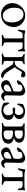

<svg xmlns="http://www.w3.org/2000/svg" viewBox="1450 -1908 472 3412"><g transform="rotate(90 1686.0 -202.0)"><path d="M35 0ZM35 -187Q35 -242 64.5 -295Q94 -348 144.5 -381Q195 -414 254 -414Q311 -414 358 -386.5Q405 -359 432.5 -312.5Q460 -266 460 -213Q460 -153 434 -101Q408 -49 357 -17.5Q306 14 234 14Q179 14 133.5 -12Q88 -38 61.5 -84Q35 -130 35 -187ZM358 -71Q378 -110 378 -189Q378 -237 360 -282Q342 -327 310 -355Q278 -383 237 -383Q208 -383 187 -374Q166 -365 149 -343Q131 -320 124 -286.5Q117 -253 117 -210Q117 -160 135 -115.5Q153 -71 184.5 -43.5Q216 -16 255 -16Q330 -16 358 -71Z M597 -6Q597 -13 602.5 -16.5Q608 -20 620 -24Q641 -30 651.5 -38Q662 -46 662 -65V-336Q662 -368 650 -368H590Q568 -368 557.5 -355.5Q547 -343 538 -309Q536 -300 529 -292Q522 -284 515 -284Q511 -284 508 -288Q505 -292 505 -299Q505 -302 507 -310Q511 -326 515 -352.5Q519 -379 519 -396Q519 -414 534 -414Q541 -414 550 -411.5Q559 -409 566 -407Q592 -400 616 -400H822Q859 -400 865 -405Q869 -408 875 -411Q881 -414 884 -414Q887 -414 891 -409.5Q895 -405 895 -399Q895 -392 893 -378Q891 -362 891 -352Q891 -334 893 -306V-304Q893 -297 889.5 -290.5Q886 -284 880 -284Q873 -284 868.5 -292.5Q864 -301 863 -309Q858 -368 807 -368H747Q732 -368 732 -336V-64Q732 -46 743 -38.5Q754 -31 776 -24Q788 -20 793.5 -16.5Q799 -13 799 -6Q799 3 776 3Q750 3 735 0Q715 -2 698 -2Q681 -2 661 0Q646 3 620 3Q597 3 597 -6Z M1185 -96Q1179 -106 1174 -115Q1169 -124 1164 -131Q1147 -160 1136.5 -174Q1126 -188 1111 -196.5Q1096 -205 1073 -205Q1069 -205 1066 -202.5Q1063 -200 1063 -196V-62Q1063 -44 1073.5 -37.5Q1084 -31 1108 -24Q1120 -20 1125.5 -16.5Q1131 -13 1131 -6Q1131 3 1111 3Q1084 3 1067 0Q1047 -2 1030 -2Q1013 -2 993 0Q978 3 952 3H949Q929 3 929 -6Q929 -13 934.5 -16.5Q940 -20 952 -24Q957 -25 969.5 -28.5Q982 -32 988.5 -39Q995 -46 995 -59V-330Q995 -367 958 -378Q946 -382 940.5 -385.5Q935 -389 935 -396Q935 -405 955 -405Q982 -405 995 -402Q1011 -400 1028 -400Q1044 -400 1062 -402Q1076 -405 1100 -405H1103Q1123 -405 1123 -396Q1123 -389 1117.5 -385.5Q1112 -382 1100 -378Q1063 -367 1063 -328V-235Q1063 -227 1074 -227Q1120 -227 1147 -249.5Q1174 -272 1196 -312L1207 -333Q1230 -377 1249.5 -397.5Q1269 -418 1305 -418Q1329 -418 1341.5 -405.5Q1354 -393 1354 -376Q1354 -359 1345.5 -348.5Q1337 -338 1324 -338Q1318 -338 1300 -346Q1282 -354 1275 -354Q1264 -354 1258 -349.5Q1252 -345 1247.5 -338.5Q1243 -332 1241 -330Q1240 -329 1227 -305Q1213 -278 1201.5 -261.5Q1190 -245 1178 -236Q1175 -234 1175 -232Q1175 -230 1176 -229Q1177 -228 1178 -227Q1203 -188 1216 -164L1250 -109Q1270 -78 1291.5 -58.5Q1313 -39 1341 -29Q1368 -19 1368 -6Q1368 1 1355 7.5Q1342 14 1322 14Q1283 14 1253.5 -10Q1224 -34 1185 -96Z M1405 0ZM1405 -72Q1405 -103 1421.5 -121Q1438 -139 1476 -155L1578 -197Q1597 -205 1601 -211Q1605 -217 1606 -237L1608 -301Q1609 -328 1593 -346.5Q1577 -365 1549 -365Q1534 -365 1519 -360Q1504 -355 1494 -347Q1484 -340 1484 -318L1485 -300Q1485 -292 1459.5 -278.5Q1434 -265 1419 -265Q1414 -265 1411 -267.5Q1408 -270 1408 -274Q1408 -290 1418.5 -308.5Q1429 -327 1448 -343Q1482 -374 1524.5 -394Q1567 -414 1597 -414Q1633 -414 1656.5 -388.5Q1680 -363 1679 -325L1674 -85Q1673 -64 1683 -51Q1693 -38 1710 -38Q1735 -38 1747 -49Q1752 -54 1755 -54Q1760 -54 1763 -51Q1766 -48 1766 -43Q1766 -39 1763 -32.5Q1760 -26 1755 -21Q1739 -5 1720.5 4.5Q1702 14 1686 14Q1640 14 1613 -38H1610Q1577 -11 1547 1.5Q1517 14 1485 14Q1468 14 1449 0.5Q1430 -13 1417.5 -33.5Q1405 -54 1405 -72ZM1591 -58Q1597 -64 1600 -73Q1603 -82 1604 -99L1606 -148V-154Q1606 -162 1604 -165.5Q1602 -169 1597 -169Q1591 -169 1577 -164Q1527 -146 1505 -126Q1483 -106 1483 -87Q1483 -62 1497.5 -48Q1512 -34 1532 -34Q1567 -34 1591 -58Z M1808 -46Q1804 -65 1803 -78Q1802 -91 1802 -105Q1802 -117 1806 -123.5Q1810 -130 1817 -130Q1822 -130 1835 -100Q1853 -60 1879.5 -42Q1906 -24 1936 -24Q1977 -24 2002.5 -47.5Q2028 -71 2028 -115Q2028 -148 2013.5 -172Q1999 -196 1971 -196Q1964 -196 1950 -193Q1936 -190 1924 -190Q1910 -190 1900 -195.5Q1890 -201 1890 -212Q1890 -237 1931 -237Q1937 -237 1950.5 -234Q1964 -231 1974 -231Q1993 -231 2008.5 -249Q2024 -267 2024 -295Q2024 -330 2006.5 -355.5Q1989 -381 1951 -381Q1898 -381 1859 -317Q1854 -308 1849 -295Q1844 -282 1840.5 -276.5Q1837 -271 1832 -271Q1825 -271 1823 -276.5Q1821 -282 1821 -294Q1821 -312 1824 -330L1827 -351Q1829 -375 1841 -380Q1909 -411 1953 -411Q2016 -411 2055.5 -384Q2095 -357 2095 -311Q2095 -273 2076.5 -252Q2058 -231 2027 -218Q2018 -214 2027 -211Q2109 -190 2109 -120Q2109 -71 2080 -42.5Q2051 -14 2013 -3Q1975 8 1944 8Q1901 8 1857.5 -7Q1814 -22 1808 -46Z M2163 -6Q2163 -13 2168.5 -16.5Q2174 -20 2186 -24Q2191 -25 2203.5 -28.5Q2216 -32 2222.5 -39Q2229 -46 2229 -59V-330Q2229 -367 2192 -378Q2180 -382 2174.5 -385.5Q2169 -389 2169 -396Q2169 -405 2189 -405Q2211 -405 2231 -403L2261 -402Q2272 -402 2294 -404Q2320 -406 2345 -406Q2424 -406 2469.5 -382.5Q2515 -359 2515 -311Q2515 -273 2494 -249Q2473 -225 2439 -216Q2435 -215 2434 -213.5Q2433 -212 2439 -211Q2474 -204 2503.5 -180.5Q2533 -157 2533 -118Q2533 -52 2482.5 -24.5Q2432 3 2344 3L2318 1Q2284 -3 2263 -3Q2234 -2 2205.5 0Q2177 2 2177 3H2186Q2163 3 2163 -6ZM2446 -302Q2446 -372 2345 -372Q2318 -372 2308.5 -364Q2299 -356 2299 -339V-252Q2299 -227 2328 -227Q2387 -227 2416.5 -248Q2446 -269 2446 -302ZM2459 -112Q2459 -160 2427.5 -178.5Q2396 -197 2338 -197Q2299 -197 2299 -172V-80Q2299 -30 2354 -30Q2404 -30 2431.5 -50.5Q2459 -71 2459 -112Z M2600 0ZM2600 -72Q2600 -103 2616.5 -121Q2633 -139 2671 -155L2773 -197Q2792 -205 2796 -211Q2800 -217 2801 -237L2803 -301Q2804 -328 2788 -346.5Q2772 -365 2744 -365Q2729 -365 2714 -360Q2699 -355 2689 -347Q2679 -340 2679 -318L2680 -300Q2680 -292 2654.5 -278.5Q2629 -265 2614 -265Q2609 -265 2606 -267.5Q2603 -270 2603 -274Q2603 -290 2613.5 -308.5Q2624 -327 2643 -343Q2677 -374 2719.5 -394Q2762 -414 2792 -414Q2828 -414 2851.5 -388.5Q2875 -363 2874 -325L2869 -85Q2868 -64 2878 -51Q2888 -38 2905 -38Q2930 -38 2942 -49Q2947 -54 2950 -54Q2955 -54 2958 -51Q2961 -48 2961 -43Q2961 -39 2958 -32.5Q2955 -26 2950 -21Q2934 -5 2915.5 4.5Q2897 14 2881 14Q2835 14 2808 -38H2805Q2772 -11 2742 1.5Q2712 14 2680 14Q2663 14 2644 0.5Q2625 -13 2612.5 -33.5Q2600 -54 2600 -72ZM2786 -58Q2792 -64 2795 -73Q2798 -82 2799 -99L2801 -148V-154Q2801 -162 2799 -165.5Q2797 -169 2792 -169Q2786 -169 2772 -164Q2722 -146 2700 -126Q2678 -106 2678 -87Q2678 -62 2692.5 -48Q2707 -34 2727 -34Q2762 -34 2786 -58Z M3064 -6Q3064 -13 3069.5 -16.5Q3075 -20 3087 -24Q3108 -30 3118.5 -38Q3129 -46 3129 -65V-336Q3129 -368 3117 -368H3057Q3035 -368 3024.5 -355.5Q3014 -343 3005 -309Q3003 -300 2996 -292Q2989 -284 2982 -284Q2978 -284 2975 -288Q2972 -292 2972 -299Q2972 -302 2974 -310Q2978 -326 2982 -352.5Q2986 -379 2986 -396Q2986 -414 3001 -414Q3008 -414 3017 -411.5Q3026 -409 3033 -407Q3059 -400 3083 -400H3289Q3326 -400 3332 -405Q3336 -408 3342 -411Q3348 -414 3351 -414Q3354 -414 3358 -409.5Q3362 -405 3362 -399Q3362 -392 3360 -378Q3358 -362 3358 -352Q3358 -334 3360 -306V-304Q3360 -297 3356.5 -290.5Q3353 -284 3347 -284Q3340 -284 3335.5 -292.5Q3331 -301 3330 -309Q3325 -368 3274 -368H3214Q3199 -368 3199 -336V-64Q3199 -46 3210 -38.5Q3221 -31 3243 -24Q3255 -20 3260.5 -16.5Q3266 -13 3266 -6Q3266 3 3243 3Q3217 3 3202 0Q3182 -2 3165 -2Q3148 -2 3128 0Q3113 3 3087 3Q3064 3 3064 -6Z"/></g></svg>

Font: EB Garamond
Style: Regular
Weight: 400
Designer: Georg Duffner and Octavio Pardo
Foundry: Georg Duffner
Version: Version 1.000; ttfautohint (v1.6)